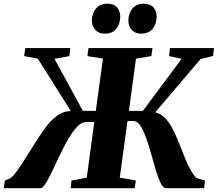

<svg xmlns="http://www.w3.org/2000/svg" viewBox="-45 -998 1154 1018"><path d="M-25 0 -19 -41 10.5 -53Q22.5 -62.5 37 -81Q51.5 -99.5 67.8 -124.5Q84 -149.5 101 -176.5Q127 -217.5 152.8 -258.5Q178.5 -299.5 205.5 -333.5Q232.5 -367.5 263.2 -388.2Q294 -409 330.5 -409L155.5 -687L83 -700.5L89 -743H327.5L323 -700.5L244 -686L394 -410.5L463 -410L501 -687.5L418.5 -700.5L424 -743H763.5L757.5 -700.5L676 -687L638.5 -410H712.5L918 -686L851 -701L856.5 -743H1089.5L1084.5 -701L1018.5 -685L778 -402.5Q805 -396.5 826 -376.2Q847 -356 864 -326.2Q881 -296.5 895.2 -261.5Q909.5 -226.5 923 -192Q932.5 -167.5 942 -145.5Q951.5 -123.5 961.2 -105Q971 -86.5 980.5 -73Q990 -59.5 999 -53L1041.5 -41L1037.5 0H835Q820.5 0 807.5 -25.8Q794.5 -51.5 782.2 -92.2Q770 -133 757.5 -178.2Q745 -223.5 730.8 -264.2Q716.5 -305 699.8 -330.8Q683 -356.5 662.5 -356.5H631L590 -56L675.5 -41L669 0H329.5L334 -41L415 -56L455 -351H412Q387.5 -351 363.5 -325.5Q339.5 -300 316.5 -260.2Q293.5 -220.5 272.2 -175.5Q251 -130.5 232 -90.5Q213 -50.5 197.2 -25.2Q181.5 0 169.5 0ZM509 -819.5Q478.5 -819.5 460.2 -839.8Q442 -860 442 -890Q443 -929 464.8 -953.8Q486.5 -978.5 523.5 -978.5Q559 -978.5 576 -958.5Q593 -938.5 592.5 -909Q592 -871 571.5 -845.2Q551 -819.5 509 -819.5ZM702 -819.5Q671.5 -819.5 653.5 -839.8Q635.5 -860 635.5 -890Q636.5 -929 658.2 -953.8Q680 -978.5 716.5 -978.5Q751.5 -978.5 768.8 -958.5Q786 -938.5 785.5 -909Q785 -871 764.2 -845.2Q743.5 -819.5 702 -819.5Z"/></svg>

Font: Merriweather 60pt Black
Style: Italic
Weight: 900
Italic angle: -7.8°
Version: Version 2.101